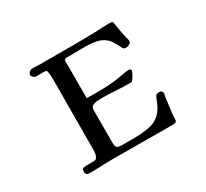

<svg xmlns="http://www.w3.org/2000/svg" viewBox="-149 -980 1298 1208"><g transform="rotate(-30 500.0 -375.5)"><path d="M841 -201Q841 -197 839.5 -191Q838 -185 837 -181Q835 -168 832 -146.5Q829 -125 826.5 -103.5Q824 -82 822 -68Q820 -49 819.5 -39.5Q819 -30 819 -19Q819 -10 811 -4Q807 -1 796 -0.5Q785 0 780 0Q674 0 568 -1Q462 -2 356 -2Q314 -2 271.5 0Q229 2 187 2Q171 2 164 -3.5Q157 -9 157 -25Q157 -44 168.5 -47Q180 -50 195 -50Q206 -50 219.5 -50Q233 -50 243 -50Q263 -50 270 -66Q277 -82 277.5 -102.5Q278 -123 278 -136Q278 -246 279 -356Q280 -466 280 -575Q280 -597 280 -618.5Q280 -640 278 -662Q277 -684 271.5 -689Q266 -694 244 -694Q232 -694 220.5 -693.5Q209 -693 197 -693Q189 -693 178.5 -702Q168 -711 168 -719Q168 -731 179 -740Q190 -749 201 -749Q217 -749 233 -748Q249 -747 265 -747H503Q542 -747 581 -747.5Q620 -748 659 -749Q684 -750 708.5 -751.5Q733 -753 758 -753Q769 -753 778 -751.5Q787 -750 788 -739Q790 -729 793 -708.5Q796 -688 800.5 -665.5Q805 -643 809 -625Q811 -617 813.5 -609Q816 -601 816 -593Q816 -581 802 -574Q788 -567 779 -567Q761 -567 756 -578Q751 -589 743 -603Q734 -621 720.5 -641.5Q707 -662 679 -678.5Q651 -695 599 -699Q577 -701 555.5 -701Q534 -701 512 -701Q489 -701 466.5 -700.5Q444 -700 421 -700Q404 -700 404 -682V-416Q422 -416 439.5 -415.5Q457 -415 475 -415Q522 -415 569.5 -418Q617 -421 663 -430Q677 -432 691 -435Q705 -438 719 -438Q725 -438 731 -435.5Q737 -433 737 -425Q737 -420 729 -404.5Q721 -389 711.5 -375.5Q702 -362 697 -362H683Q631 -362 580 -365.5Q529 -369 477 -369Q463 -369 446 -367Q429 -365 416.5 -357Q404 -349 404 -330V-88Q404 -61 415.5 -55Q427 -49 451 -49H543Q588 -49 638.5 -57Q689 -65 724 -96Q738 -108 750 -126.5Q762 -145 769 -161Q771 -165 774.5 -174Q778 -183 782 -192Q786 -201 786 -203Q791 -214 797.5 -217.5Q804 -221 818 -221Q830 -221 835.5 -214Q841 -207 841 -201Z"/></g></svg>

Font: Kaisei Tokumin ExtraBold
Style: Regular
Weight: 800
Designer: Font-Kai, 金井和夫
Foundry: KAZUO KANAI
Version: Version 5.003